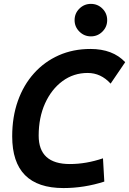

<svg xmlns="http://www.w3.org/2000/svg" viewBox="-20 -954 662 984"><path d="M305.2 9.8Q42.5 9.8 42.5 -255.4Q42.5 -354.5 71.5 -436.5Q100.6 -518.6 154.1 -578.1Q207.5 -637.7 281 -670.4Q354.5 -703.1 443.4 -703.1Q558.1 -703.1 621.6 -635.3L546.9 -525.4Q497.1 -580.1 429.2 -580.1Q356.9 -580.1 300.3 -538.3Q243.7 -496.6 210.9 -424.1Q178.2 -351.6 178.2 -258.8Q178.2 -113.3 337.9 -113.3Q421.4 -113.3 507.8 -142.6L514.6 -23.4Q411.6 9.8 305.2 9.8ZM445.8 -767.6Q411.6 -767.6 387 -792Q362.3 -816.4 362.3 -850.6Q362.3 -885.7 387 -909.9Q411.6 -934.1 445.8 -934.1Q480.5 -934.1 504.9 -909.9Q529.3 -885.7 529.3 -850.6Q529.3 -816.4 504.9 -792Q480.5 -767.6 445.8 -767.6Z"/></svg>

Font: Cascadia Code PL
Style: Bold Italic
Weight: 700
Italic angle: -10°
Monospace: yes
Designer: Aaron Bell
Foundry: Saja Typeworks
Version: Version 2404.023; ttfautohint (v1.8.4)